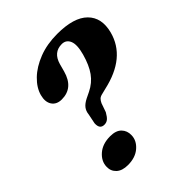

<svg xmlns="http://www.w3.org/2000/svg" viewBox="-204 -859 996 996"><g transform="rotate(-45 294.0 -360.5)"><path d="M200 -320.5Q202 -342 214 -357.8Q226 -373.5 252 -386.5L284 -402Q328 -423.5 355 -461.2Q382 -499 399 -560.5Q415 -618.5 402.8 -647.8Q390.5 -677 359 -677Q298 -677 279 -610.5L267.5 -568Q241.5 -473.5 156.5 -473.5Q119 -473.5 101.8 -499.2Q84.5 -525 95.5 -566.5Q107 -609 146 -646.8Q185 -684.5 245 -707.8Q305 -731 379.5 -731Q501 -731 552.5 -679.5Q604 -628 581.5 -540.5Q543.5 -395 354.5 -353L326.5 -346Q309.5 -342.5 301.8 -334.8Q294 -327 288 -314L271 -265.5Q258 -242.5 246.8 -233.5Q235.5 -224.5 220 -224.5Q186.5 -224.5 189 -266ZM158.5 10Q116.5 10 94.5 -10.5Q72.5 -31 73.5 -62Q74 -101.5 108.2 -131.5Q142.5 -161.5 198.5 -161.5Q241 -161.5 261.5 -140.2Q282 -119 281 -87Q280.5 -48.5 247 -19.2Q213.5 10 158.5 10Z"/></g></svg>

Font: Fraunces 72pt Soft
Style: Bold Italic
Weight: 700
Italic angle: -16°
Version: Version 1.000;[b76b70a41]